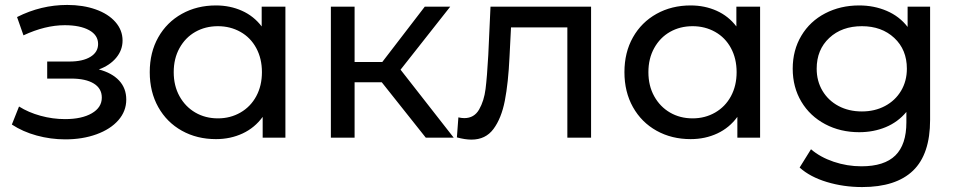

<svg xmlns="http://www.w3.org/2000/svg" viewBox="-20 -557 3878 777"><path d="M462 -231C442.7 -251.7 415.3 -266.7 380 -276C409.3 -286.7 432.7 -302.3 450 -323C467.3 -343.7 476 -367 476 -393C476 -421 466.3 -446 447 -468C427.7 -490 401 -507 367 -519C333 -531 294.7 -537 252 -537C181.3 -537 113.7 -520.7 49 -488L75 -414C133.7 -441.3 189.3 -455 242 -455C283.3 -455 316.2 -448.3 340.5 -435C364.8 -421.7 377 -403 377 -379C377 -357 366.7 -339.7 346 -327C325.3 -314.3 297 -308 261 -308H171V-239H268C307.3 -239 337.8 -232.3 359.5 -219C381.2 -205.7 392 -186.7 392 -162C392 -135.3 378.5 -114.2 351.5 -98.5C324.5 -82.8 288.3 -75 243 -75C209.7 -75 176.7 -79.5 144 -88.5C111.3 -97.5 82.3 -110 57 -126L28 -53C57.3 -33.7 90.8 -18.8 128.5 -8.5C166.2 1.8 204.7 7 244 7C290.7 7 332.8 0.2 370.5 -13.5C408.2 -27.2 437.7 -46.2 459 -70.5C480.3 -94.8 491 -122.7 491 -154C491 -184.7 481.3 -210.3 462 -231Z M1135 -530H1039V-450C1017.7 -478 991 -499.2 959 -513.5C927 -527.8 892 -535 854 -535C802.7 -535 756.7 -523.7 716 -501C675.3 -478.3 643.5 -446.7 620.5 -406C597.5 -365.3 586 -318.3 586 -265C586 -211.7 597.5 -164.5 620.5 -123.5C643.5 -82.5 675.3 -50.7 716 -28C756.7 -5.3 802.7 6 854 6C893.3 6 929.3 -1.7 962 -17C994.7 -32.3 1021.7 -54.7 1043 -84V0H1135ZM953 -101.5C925.7 -85.8 895.3 -78 862 -78C828 -78 797.5 -85.8 770.5 -101.5C743.5 -117.2 722.2 -139.2 706.5 -167.5C690.8 -195.8 683 -228.3 683 -265C683 -301.7 690.8 -334.2 706.5 -362.5C722.2 -390.8 743.5 -412.7 770.5 -428C797.5 -443.3 828 -451 862 -451C895.3 -451 925.7 -443.3 953 -428C980.3 -412.7 1001.7 -390.8 1017 -362.5C1032.3 -334.2 1040 -301.7 1040 -265C1040 -228.3 1032.3 -195.8 1017 -167.5C1001.7 -139.2 980.3 -117.2 953 -101.5Z M1525 -224 1703 0H1816L1601 -275L1802 -530H1699L1527 -306H1415V-530H1319V0H1415V-224Z M2372 -530H1965L1956 -334C1952.7 -274.7 1949 -229 1945 -197C1941 -165 1932.3 -137.3 1919 -114C1905.7 -90.7 1885.7 -79 1859 -79C1851.7 -79 1843.7 -80 1835 -82L1829 -1C1851 5 1870.7 8 1888 8C1926 8 1955.7 -6.3 1977 -35C1998.3 -63.7 2013.7 -101.8 2023 -149.5C2032.3 -197.2 2038.7 -256.7 2042 -328L2048 -446H2276V0H2372Z M3056 -530H2960V-450C2938.7 -478 2912 -499.2 2880 -513.5C2848 -527.8 2813 -535 2775 -535C2723.7 -535 2677.7 -523.7 2637 -501C2596.3 -478.3 2564.5 -446.7 2541.5 -406C2518.5 -365.3 2507 -318.3 2507 -265C2507 -211.7 2518.5 -164.5 2541.5 -123.5C2564.5 -82.5 2596.3 -50.7 2637 -28C2677.7 -5.3 2723.7 6 2775 6C2814.3 6 2850.3 -1.7 2883 -17C2915.7 -32.3 2942.7 -54.7 2964 -84V0H3056ZM2874 -101.5C2846.7 -85.8 2816.3 -78 2783 -78C2749 -78 2718.5 -85.8 2691.5 -101.5C2664.5 -117.2 2643.2 -139.2 2627.5 -167.5C2611.8 -195.8 2604 -228.3 2604 -265C2604 -301.7 2611.8 -334.2 2627.5 -362.5C2643.2 -390.8 2664.5 -412.7 2691.5 -428C2718.5 -443.3 2749 -451 2783 -451C2816.3 -451 2846.7 -443.3 2874 -428C2901.3 -412.7 2922.7 -390.8 2938 -362.5C2953.3 -334.2 2961 -301.7 2961 -265C2961 -228.3 2953.3 -195.8 2938 -167.5C2922.7 -139.2 2901.3 -117.2 2874 -101.5Z M3744 -530H3653V-448C3631 -476.7 3602.8 -498.3 3568.5 -513C3534.2 -527.7 3497 -535 3457 -535C3406.3 -535 3360.5 -524.3 3319.5 -503C3278.5 -481.7 3246.3 -451.5 3223 -412.5C3199.7 -373.5 3188 -329 3188 -279C3188 -229 3199.7 -184.5 3223 -145.5C3246.3 -106.5 3278.5 -76.2 3319.5 -54.5C3360.5 -32.8 3406.3 -22 3457 -22C3495.7 -22 3531.5 -28.8 3564.5 -42.5C3597.5 -56.2 3625.3 -76.7 3648 -104V-62C3648 -2 3633.2 42.7 3603.5 72C3573.8 101.3 3528 116 3466 116C3427.3 116 3389.8 109.8 3353.5 97.5C3317.2 85.2 3286.7 68.3 3262 47L3216 121C3244 146.3 3280.7 165.8 3326 179.5C3371.3 193.2 3419 200 3469 200C3560.3 200 3629 177.8 3675 133.5C3721 89.2 3744 20.7 3744 -72ZM3561.5 -128C3533.8 -113.3 3502.7 -106 3468 -106C3432.7 -106 3401.2 -113.3 3373.5 -128C3345.8 -142.7 3324.2 -163.2 3308.5 -189.5C3292.8 -215.8 3285 -245.7 3285 -279C3285 -330.3 3302 -371.8 3336 -403.5C3370 -435.2 3414 -451 3468 -451C3521.3 -451 3565 -435.2 3599 -403.5C3633 -371.8 3650 -330.3 3650 -279C3650 -245.7 3642.2 -215.8 3626.5 -189.5C3610.8 -163.2 3589.2 -142.7 3561.5 -128Z"/></svg>

Font: ICO Headline
Style: Regular
Weight: 500
Designer: Julieta Ulanovsky
Foundry: Julieta Ulanovsky
Version: Version 7.200